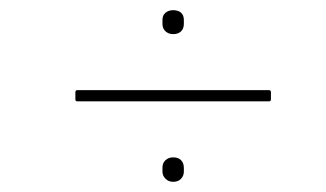

<svg xmlns="http://www.w3.org/2000/svg" viewBox="-20 -489 640 377"><path d="M132 -290Q128 -290 128 -294V-308Q128 -312 132 -312H508Q512 -312 512 -308V-294Q512 -290 508 -290ZM320 -132Q311 -132 305 -138Q299 -144 299 -152V-160Q299 -169 305 -174.5Q311 -180 320 -180Q330 -180 335.5 -174.5Q341 -169 341 -159V-152Q341 -144 335.5 -138Q330 -132 320 -132ZM320 -422Q311 -422 305 -427.5Q299 -433 299 -442V-450Q299 -459 305 -464Q311 -469 320 -469Q330 -469 335.5 -464Q341 -459 341 -450V-442Q341 -433 335.5 -427.5Q330 -422 320 -422Z"/></svg>

Font: Sofia Sans Thin
Style: Italic
Weight: 250
Italic angle: -9°
Version: Version 4.100-B